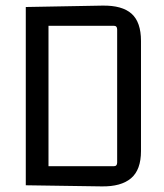

<svg xmlns="http://www.w3.org/2000/svg" viewBox="-20 -660 584 685"><path d="M386 -568H153V-67H386Q398 -67 398 -80V-555Q398 -568 386 -568ZM72 1V-635L346 -640Q416 -641 449.5 -611Q483 -581 483 -514V-121Q483 -54 447.5 -24Q412 6 343 5Z"/></svg>

Font: Gemunu Libre ExtraLight
Style: Regular
Weight: 400
Version: Version 1.100